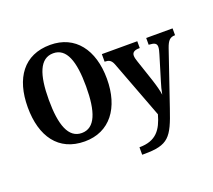

<svg xmlns="http://www.w3.org/2000/svg" viewBox="-154 -930 1527 1375"><g transform="rotate(-20 609.5 -242.5)"><path d="M353 10C544 10 654 -137 654 -358C654 -580 544 -725 354 -725C153 -725 51 -580 51 -359C51 -137 153 10 353 10ZM353 -54C252 -54 211 -166 211 -358C211 -550 252 -661 354 -661C455 -661 495 -550 495 -358C495 -166 455 -54 353 -54ZM705 183V240H721C906 240 938 193 1004 -2L1144 -412C1163 -467 1181 -483 1216 -484H1219V-536H1018V-484H1022C1060 -482 1078 -474 1078 -447C1078 -433 1072 -409 1067 -394L1010 -206C1001 -178 993 -148 987 -115C984 -143 971 -191 956 -237L901 -401C895 -418 891 -434 891 -447C891 -471 908 -484 946 -484H950V-536H680V-478H683C709 -478 729 -471 743 -436L910 6C880 114 833 183 705 183Z"/></g></svg>

Font: Noto Serif SemiCondensed
Style: Bold
Weight: 700
Width: 4
Designer: Monotype Design Team
Foundry: Monotype Imaging Inc.
Version: Version 2.015